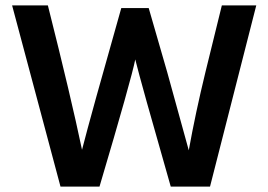

<svg xmlns="http://www.w3.org/2000/svg" viewBox="-20 -694 998 714"><path d="M350 0H205L25 -674H158Q244 -333 285 -137Q318 -266 431 -664H533L602 -425L682 -135Q707 -274 744 -426L805 -674H933L761 0H615Q503 -391 483 -473Q469 -401 350 0Z"/></svg>

Font: Hind Mysuru SemiBold
Style: Regular
Weight: 600
Designer: Manushi Parikh, Hitesh Malaviya
Foundry: Indian Type Foundry
Version: Version 0.703;PS 1.0;hotconv 1.0.86;makeotf.lib2.5.63406